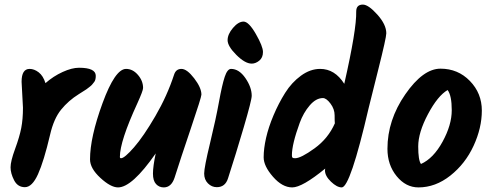

<svg xmlns="http://www.w3.org/2000/svg" viewBox="-20 -828 2143 836"><path d="M80 -359 74 -472Q74 -528 109 -528Q129 -528 148.5 -513Q168 -498 178 -466Q212 -496 252.5 -514.5Q293 -533 324 -533Q397 -533 397 -498Q397 -480 390.5 -471.5Q384 -463 380.5 -459Q377 -455 368.5 -448.5Q360 -442 356 -439Q333 -424 323 -418Q278 -390 246 -350.5Q214 -311 198 -241Q171 -126 145.5 -69.5Q120 -13 88.5 -13Q57 -13 41.5 -43Q26 -73 26 -99.5Q26 -126 45.5 -179Q65 -232 72.5 -270.5Q80 -309 80 -359Z M738 -503Q746 -528 770 -528Q794 -528 825.5 -487Q857 -446 857 -416Q857 -405 811 -269Q765 -133 740 -54Q726 -12 693 -12Q673 -12 659.5 -26.5Q646 -41 646 -72Q646 -103 658 -160Q555 -12 494 -12Q462 -12 417 -53.5Q372 -95 372 -134Q372 -230 426.5 -379Q481 -528 529 -528Q558 -528 580.5 -502Q603 -476 603 -445Q603 -433 578 -378Q502 -213 502 -145Q502 -139 507 -139Q522 -139 563.5 -186.5Q605 -234 656.5 -322.5Q708 -411 738 -503Z M1076 -551Q1047 -551 1009 -589Q971 -627 971 -653Q971 -679 994.5 -706.5Q1018 -734 1040.5 -734Q1063 -734 1094 -680Q1125 -626 1125 -601.5Q1125 -577 1109 -564Q1093 -551 1076 -551ZM986 -528Q1021 -528 1048.5 -488Q1076 -448 1076 -411Q1076 -392 1041.5 -274.5Q1007 -157 973 -52Q961 -13 924 -13Q902 -13 885.5 -29.5Q869 -46 869 -72.5Q869 -99 894.5 -204.5Q920 -310 933.5 -384.5Q947 -459 958.5 -493.5Q970 -528 986 -528Z M1560 -808Q1584 -808 1623 -764.5Q1662 -721 1662 -683Q1662 -664 1627 -525Q1592 -386 1585 -357Q1505 -12 1468 -12Q1447 -12 1421 -37Q1395 -62 1395 -86Q1395 -91 1396 -94Q1296 -12 1252.5 -12Q1209 -12 1168.5 -58.5Q1128 -105 1128 -143Q1128 -181 1138.5 -227.5Q1149 -274 1171 -326Q1193 -378 1221.5 -423.5Q1250 -469 1290.5 -498.5Q1331 -528 1374 -528Q1438 -528 1479 -463Q1533 -700 1531 -778Q1531 -808 1560 -808ZM1265 -139Q1290 -139 1349.5 -182Q1409 -225 1438 -291Q1437 -299 1437 -326Q1437 -353 1419 -377Q1401 -401 1386 -401Q1356 -401 1328.5 -369Q1301 -337 1285 -293Q1251 -200 1251 -152Q1251 -144 1253.5 -141.5Q1256 -139 1265 -139Z M1929 -436Q1886 -411 1843.5 -331Q1801 -251 1801 -190.5Q1801 -130 1813 -114Q1867 -138 1907 -211Q1947 -284 1947 -348Q1947 -412 1929 -436ZM1802 -12Q1747 -12 1707 -61Q1667 -110 1667 -180Q1667 -305 1744.5 -417Q1822 -529 1898 -529Q1974 -529 2026 -475.5Q2078 -422 2078 -346.5Q2078 -271 2042 -193Q2006 -115 1941 -63.5Q1876 -12 1802 -12Z"/></svg>

Font: Kalam
Style: Bold
Weight: 700
Version: Version 2.001;PS 1.0;hotconv 1.0.79;makeotf.lib2.5.61930; tt